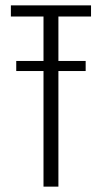

<svg xmlns="http://www.w3.org/2000/svg" viewBox="-20 -695 382 715"><path d="M40.5 -430.5H299V-468H40.5ZM142 0H197.5V-633.5H319V-675H20.5V-633.5H142Z"/></svg>

Font: Anybody Condensed Light
Style: Regular
Weight: 300
Width: 3
Designer: Tyler Finck
Foundry: Etcetera Type Company
Version: Version 1.113;gftools[0.9.25]